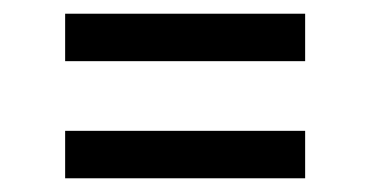

<svg xmlns="http://www.w3.org/2000/svg" viewBox="-20 -440 540 280"><path d="M75 -350.8H425V-420H75ZM75 -180H425V-249.2H75Z"/></svg>

Font: Boon Medium
Style: Regular
Weight: 500
Designer: Sungsit Sawaiwan
Foundry: FontUni
Version: Version 2.0